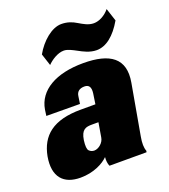

<svg xmlns="http://www.w3.org/2000/svg" viewBox="-153 -740 734 835"><g transform="rotate(-20 213.5 -322.5)"><path d="M77.6 5.9C137.7 5.9 184.6 -18.6 207.5 -42C206.1 -26.9 207.5 -11.2 212.9 0H384.3L385.7 -6.3C379.4 -22.5 378.9 -43.9 384.3 -73.2L425.8 -307.1C444.8 -414.6 381.8 -458.5 257.3 -458.5C130.9 -458.5 46.9 -410.2 32.7 -325.7L28.8 -297.4L184.1 -296.4L189 -329.6C191.4 -351.6 206.1 -361.3 228 -361.3C249 -361.3 257.3 -348.1 253.9 -320.8L246.6 -272H178.7C50.3 -272 -9.3 -220.7 -26.4 -130.4C-42.5 -38.6 0 5.9 77.6 5.9ZM173.8 -84.5C164.6 -84.5 156.7 -87.9 150.4 -94.2C144 -100.6 142.6 -116.7 146 -142.6C153.3 -189.9 173.8 -194.3 202.6 -194.3H232.4L221.2 -127.9C217.8 -104 193.4 -84.5 173.8 -84.5ZM333 -491.2C377.4 -491.2 418.5 -524.4 453.6 -585L434.1 -644.5C414.6 -620.6 386.7 -605.5 361.3 -605.5C336.4 -605.5 315.4 -618.7 295.4 -630.4C274.4 -643.6 252 -650.9 226.1 -650.9C181.2 -650.9 131.3 -607.4 102.1 -555.2L120.1 -500C137.2 -517.6 168 -538.6 196.8 -538.6C213.9 -538.6 233.9 -527.8 254.9 -516.6C272.9 -506.8 301.3 -491.2 333 -491.2Z"/></g></svg>

Font: Roboto Flex Super Cond Black
Style: Italic
Weight: 900
Width: 3
Italic angle: -10°
Designer: Berlow after Robertson
Foundry: Google
Version: Version 3.200;Glyphs 3.3 (3311)